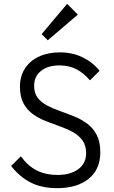

<svg xmlns="http://www.w3.org/2000/svg" viewBox="-20 -971 594 1001"><path d="M278 10Q197 10 139 -20Q81 -50 38 -106L89 -156Q124 -107 170.5 -83Q217 -59 281 -59Q347 -59 388 -89Q429 -119 429 -172Q429 -213 410 -239Q391 -265 360.5 -282Q330 -299 293 -312Q256 -325 219 -339.5Q182 -354 151.5 -376Q121 -398 102.5 -432Q84 -466 84 -519Q84 -574 110.5 -614.5Q137 -655 184 -676.5Q231 -698 292 -698Q358 -698 411 -672Q464 -646 499 -602L449 -552Q417 -590 378.5 -610Q340 -630 290 -630Q230 -630 194 -601.5Q158 -573 158 -524Q158 -485 176.5 -461Q195 -437 225.5 -421Q256 -405 293 -392Q330 -379 367 -364Q404 -349 434.5 -326.5Q465 -304 484 -268Q503 -232 503 -178Q503 -88 442.5 -39Q382 10 278 10ZM229 -761 197 -793 330 -951 386 -895Z"/></svg>

Font: Outfit Light
Style: Regular
Weight: 300
Designer: Rodrigo Fuenzalida
Foundry: fragTYPE
Version: Version 1.100; ttfautohint (v1.8.4.7-5d5b)